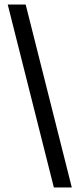

<svg xmlns="http://www.w3.org/2000/svg" viewBox="-20 -707 350 845"><path d="M93 -687 296 118H217L14 -687Z"/></svg>

Font: Grenze Gotisch Medium
Style: Regular
Weight: 500
Designer: Renata Polastri
Foundry: Omnibus-Type
Version: Version 1.001